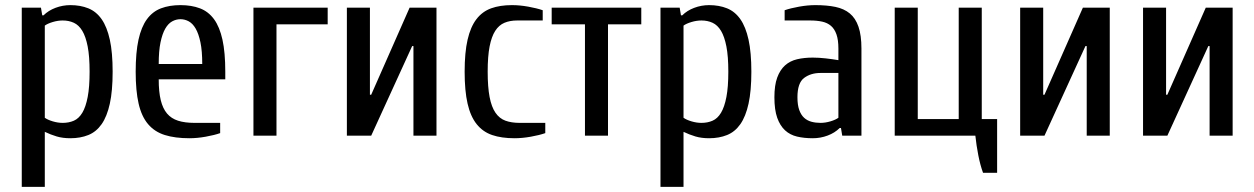

<svg xmlns="http://www.w3.org/2000/svg" viewBox="-20 -530 4900 750"><path d="M150 -470Q169 -489 197 -499.5Q225 -510 255 -510Q294 -510 325 -497.5Q356 -485 377 -455Q398 -425 409 -375Q420 -325 420 -250Q420 -175 409 -125Q398 -75 377 -45Q356 -15 325 -2.5Q294 10 255 10Q225 10 201.5 3Q178 -4 155 -15V200H65V-500H140L145 -470ZM155 -70Q166 -62 186 -56Q206 -50 225 -50Q249 -50 268.5 -58.5Q288 -67 301.5 -89.5Q315 -112 322.5 -151Q330 -190 330 -250Q330 -310 322.5 -348.5Q315 -387 301.5 -409.5Q288 -432 268.5 -441Q249 -450 225 -450Q206 -450 186 -444Q166 -438 155 -430Z M860 -220H600Q600 -171 608 -138.5Q616 -106 632.5 -86.5Q649 -67 675.5 -58.5Q702 -50 740 -50H840V-10Q817 -2 783.5 4Q750 10 720 10Q664 10 624 -2.5Q584 -15 558.5 -45Q533 -75 521.5 -125Q510 -175 510 -250Q510 -325 521 -375Q532 -425 554 -455Q576 -485 609 -497.5Q642 -510 685 -510Q728 -510 761 -497.5Q794 -485 816 -455Q838 -425 849 -375Q860 -325 860 -250ZM770 -280Q770 -331 763 -364.5Q756 -398 744.5 -418Q733 -438 717.5 -446.5Q702 -455 685 -455Q668 -455 652.5 -446.5Q637 -438 625.5 -418Q614 -398 607 -364.5Q600 -331 600 -280Z M1260 -500V-435H1060V0H970V-500Z M1595 -350H1590L1430 0H1335V-500H1425V-160H1430L1580 -500H1685V0H1595Z M2000 -450Q1972 -450 1950.5 -441Q1929 -432 1914.5 -409.5Q1900 -387 1892.5 -348.5Q1885 -310 1885 -250Q1885 -190 1892.5 -151Q1900 -112 1915.5 -89.5Q1931 -67 1954.5 -58.5Q1978 -50 2010 -50H2110V-10Q2087 -2 2053.5 4Q2020 10 1990 10Q1939 10 1902.5 -2.5Q1866 -15 1842 -45Q1818 -75 1806.5 -125Q1795 -175 1795 -250Q1795 -325 1806.5 -375Q1818 -425 1841 -455Q1864 -485 1898.5 -497.5Q1933 -510 1980 -510Q2010 -510 2043.5 -504Q2077 -498 2100 -490V-450Z M2485 -500V-435H2355V0H2265V-435H2135V-500Z M2645 -470Q2664 -489 2692 -499.5Q2720 -510 2750 -510Q2789 -510 2820 -497.5Q2851 -485 2872 -455Q2893 -425 2904 -375Q2915 -325 2915 -250Q2915 -175 2904 -125Q2893 -75 2872 -45Q2851 -15 2820 -2.5Q2789 10 2750 10Q2720 10 2696.5 3Q2673 -4 2650 -15V200H2560V-500H2635L2640 -470ZM2650 -70Q2661 -62 2681 -56Q2701 -50 2720 -50Q2744 -50 2763.5 -58.5Q2783 -67 2796.5 -89.5Q2810 -112 2817.5 -151Q2825 -190 2825 -250Q2825 -310 2817.5 -348.5Q2810 -387 2796.5 -409.5Q2783 -432 2763.5 -441Q2744 -450 2720 -450Q2701 -450 2681 -444Q2661 -438 2650 -430Z M3255 -245H3185Q3147 -245 3121 -225.5Q3095 -206 3095 -150Q3095 -120 3102 -100.5Q3109 -81 3121 -70Q3133 -59 3149.5 -54.5Q3166 -50 3185 -50Q3204 -50 3224 -56Q3244 -62 3255 -70ZM3155 10Q3121 10 3093.5 3.5Q3066 -3 3046.5 -21Q3027 -39 3016 -70Q3005 -101 3005 -150Q3005 -197 3016 -227Q3027 -257 3046.5 -274.5Q3066 -292 3093.5 -298.5Q3121 -305 3155 -305Q3178 -305 3205 -302Q3232 -299 3255 -295V-340Q3255 -374 3247.5 -395.5Q3240 -417 3226 -429Q3212 -441 3191.5 -445.5Q3171 -450 3145 -450H3045V-490Q3068 -498 3101.5 -504Q3135 -510 3165 -510Q3210 -510 3243.5 -503Q3277 -496 3299.5 -477.5Q3322 -459 3333.5 -425.5Q3345 -392 3345 -340V0H3270L3265 -30H3260Q3241 -11 3213 -0.5Q3185 10 3155 10Z M3875 -65V145H3820Q3809 115 3801.5 76.5Q3794 38 3790 0H3475V-500H3565V-65H3725V-500H3815V-65Z M4225 -350H4220L4060 0H3965V-500H4055V-160H4060L4210 -500H4315V0H4225Z M4705 -350H4700L4540 0H4445V-500H4535V-160H4540L4690 -500H4795V0H4705Z"/></svg>

Font: Cuprum
Style: Regular
Weight: 400
Designer: Jovanny Lemonad
Foundry: Jovanny Lemonad
Version: Version 1.002